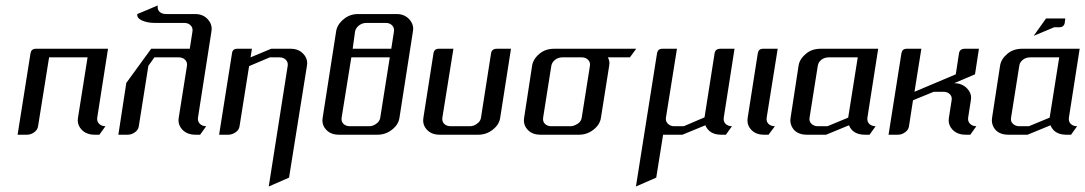

<svg xmlns="http://www.w3.org/2000/svg" viewBox="-20 -489 3939 697"><path d="M43.9 0 90.8 -295.9Q93.8 -312 109.9 -312H372.1L333 -62Q331.1 -48.3 339.8 -39.6Q348.6 -30.8 362.8 -30.8L340.8 0H323.2Q293.9 0 276.4 -18.1Q262.2 -33.2 262.2 -52.7Q262.2 -55.2 263.2 -62L297.9 -280.8H158.2L118.2 -30.8Q116.2 -17.1 104 -8.8Q92.3 0 78.1 0Z M409.7 0 438.5 -188 528.8 -312H668.9L678.7 -375Q680.7 -388.2 671.9 -397Q663.1 -405.8 648.9 -405.8H542.5Q514.6 -405.8 494.6 -415Q476.1 -423.8 478.5 -438L552.7 -469.2Q550.3 -455.1 559.1 -446.3Q567.4 -438 583.5 -438H689Q716.8 -438 734.4 -418.9Q748.5 -403.3 748.5 -384.3Q748.5 -380.9 747.6 -375L698.7 -62Q696.8 -48.3 705.6 -39.6Q714.4 -30.8 728.5 -30.8L706.5 0H689Q659.7 0 642.1 -18.1Q627.9 -33.2 627.9 -52.7Q627.9 -55.2 628.9 -62L658.7 -250Q660.6 -263.2 651.9 -272Q643.1 -280.8 628.9 -280.8H540.5L518.6 -250L483.9 -30.8Q481.9 -17.1 469.7 -8.8Q458 0 443.8 0Z M775.4 0 822.3 -295.9Q824.2 -312 841.3 -312H894.5L889.6 -280.8L964.4 -312H1034.7Q1064 -312 1080.6 -293.9Q1095.2 -279.3 1095.2 -259.3Q1095.2 -255.9 1094.2 -250L1029.3 155.8L955.6 188L1024.4 -250Q1026.4 -263.2 1017.6 -272Q1008.8 -280.8 994.6 -280.8H959.5L884.3 -249L849.6 -30.8Q847.7 -17.1 835.4 -8.8Q822.3 0 809.6 0Z M1150.4 -52.2Q1150.4 -55.2 1151.4 -62L1200.2 -375Q1203.6 -399.4 1227.1 -418.9Q1249.5 -438 1279.3 -438H1420.4Q1448.2 -438 1465.8 -418.9Q1480 -403.3 1480 -384.3Q1480 -380.9 1479 -375L1430.2 -62Q1426.8 -36.6 1402.8 -18.1Q1379.9 0 1351.1 0H1210Q1180.7 0 1164.1 -18.1Q1150.4 -32.2 1150.4 -52.2ZM1220.2 -62Q1218.3 -47.9 1226.6 -39.6Q1235.4 -30.8 1250 -30.8H1320.3Q1334 -30.8 1346.2 -40Q1358.4 -48.3 1360.4 -62L1395 -280.8H1255.4ZM1260.3 -312H1400.4L1410.2 -375Q1412.1 -388.2 1403.3 -397Q1394.5 -405.8 1380.4 -405.8H1310.1Q1295.4 -405.8 1283.7 -397Q1272 -388.2 1269 -375Z M1516.1 -52.2Q1516.1 -55.2 1517.1 -62L1553.7 -295.9Q1556.6 -312 1572.8 -312H1626L1585.9 -62Q1584 -47.9 1592.3 -39.6Q1601.1 -30.8 1615.7 -30.8H1686Q1699.7 -30.8 1711.9 -40Q1724.1 -48.3 1726.1 -62L1762.7 -295.9Q1765.6 -312 1783.7 -312H1835L1795.9 -62Q1792.5 -36.6 1768.6 -18.1Q1745.6 0 1716.8 0H1575.7Q1546.4 0 1529.8 -18.1Q1516.1 -32.2 1516.1 -52.2Z M1881.8 -52.2Q1881.8 -55.2 1882.8 -62L1911.6 -250Q1915 -274.4 1938.5 -293.9Q1960 -312 1991.7 -312H2289.6L2266.6 -280.8H2186.5Q2192.4 -270.5 2192.4 -259.3Q2192.4 -255.9 2191.4 -250L2161.6 -62Q2158.2 -36.6 2134.3 -18.1Q2111.3 0 2082.5 0H1941.4Q1912.1 0 1895.5 -18.1Q1881.8 -32.2 1881.8 -52.2ZM1951.7 -62Q1949.7 -47.9 1958 -39.6Q1966.8 -30.8 1981.4 -30.8H2051.8Q2063 -30.8 2077.6 -40Q2089.8 -48.3 2091.8 -62L2121.6 -250Q2123.5 -263.2 2114.7 -272Q2106 -280.8 2091.8 -280.8H2021.5Q2006.8 -280.8 1995.1 -272Q1983.9 -263.2 1981.4 -250Z M2288.6 188 2365.2 -295.9Q2368.2 -312 2384.3 -312H2437.5L2397.5 -62Q2395.5 -48.8 2404.3 -40Q2413.6 -30.8 2427.2 -30.8H2462.4L2537.6 -63L2574.2 -295.9Q2577.1 -312 2595.2 -312H2646.5L2607.4 -62Q2605.5 -48.3 2613.8 -39.6Q2622.6 -30.8 2637.2 -30.8L2615.2 0H2597.7Q2555.2 0 2540.5 -34.2L2457.5 0H2387.2L2362.3 155.8Z M2693.4 -52.2Q2693.4 -55.2 2694.3 -62L2731 -295.9Q2733.9 -312 2750 -312H2803.2L2763.2 -62Q2761.2 -47.9 2769.5 -39.6Q2778.3 -30.8 2793 -30.8L2770 0H2752.9Q2723.6 0 2707 -18.1Q2693.4 -32.2 2693.4 -52.2Z M2849.1 -52.2Q2849.1 -55.2 2850.1 -62L2878.9 -250Q2882.3 -274.4 2905.8 -293.9Q2927.2 -312 2959 -312H3168L3128.9 -62Q3127 -48.3 3135.3 -39.6Q3144 -30.8 3158.7 -30.8L3136.7 0H3119.1Q3088.4 0 3071.8 -18.1Q3065.4 -25.4 3062 -34.2L2979 0H2908.7Q2878.4 0 2861.8 -18.1Q2849.1 -33.7 2849.1 -52.2ZM2918.9 -62Q2916.5 -48.8 2925.3 -40Q2934.6 -30.8 2948.7 -30.8H2983.9L3059.1 -62L3093.8 -280.8H2988.8Q2973.6 -280.8 2962.4 -272.5Q2950.7 -263.7 2948.7 -250Z M3205.6 0 3252.4 -295.9Q3255.4 -312 3271.5 -312H3324.7L3299.8 -155.8L3449.7 -219.2L3461.4 -295.9Q3464.4 -312 3482.4 -312H3533.7L3519.5 -219.2L3443.8 -187Q3471.7 -187 3490.2 -168.5Q3505.4 -153.3 3505.4 -133.8Q3505.4 -130.9 3504.4 -125L3494.6 -62Q3492.7 -48.3 3501.5 -39.6Q3510.3 -30.8 3524.4 -30.8L3502.4 0H3484.9Q3455.6 0 3438 -18.1Q3423.8 -33.2 3423.8 -52.7Q3423.8 -55.2 3424.8 -62L3434.6 -125Q3437 -138.2 3428.2 -147Q3419.4 -155.8 3404.8 -155.8H3369.6L3294.4 -125L3279.8 -30.8Q3277.8 -17.1 3265.6 -8.8Q3253.9 0 3239.7 0Z M3580.6 -52.2Q3580.6 -55.2 3581.5 -62L3610.4 -250Q3613.8 -274.4 3637.2 -293.9Q3658.7 -312 3690.4 -312H3899.4L3860.4 -62Q3858.4 -48.3 3866.7 -39.6Q3875.5 -30.8 3890.1 -30.8L3868.2 0H3850.6Q3819.8 0 3803.2 -18.1Q3796.9 -25.4 3793.5 -34.2L3710.4 0H3640.1Q3609.9 0 3593.3 -18.1Q3580.6 -33.7 3580.6 -52.2ZM3650.4 -62Q3647.9 -48.8 3656.7 -40Q3666 -30.8 3680.2 -30.8H3715.3L3790.5 -62L3825.2 -280.8H3720.2Q3705.1 -280.8 3693.8 -272.5Q3682.1 -263.7 3680.2 -250ZM3732.4 -358.9 3777.3 -421.9H3847.2L3845.2 -405.8Q3842.3 -390.1 3825.2 -390.1H3807.1Z"/></svg>

Font: Hhenum
Style: Italic
Weight: 400
Designer: T. Christopher White
Version: Version 1.0